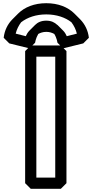

<svg xmlns="http://www.w3.org/2000/svg" viewBox="-20 -1144 578 1199"><path d="M141 -918 78 -934C84 -960 97 -985 112 -1005C152 -1036 206 -1054 269 -1054C333 -1054 388 -1035 426 -1005C442 -984 454 -959 460 -934L397 -918C391 -931 385 -942 374 -953L339 -988C338 -989 338 -988 337 -989C321 -1004 300 -1015 269 -1015C237 -1015 215 -1004 199 -988L164 -953C153 -942 146 -929 141 -918ZM164 -842 199 -877C199 -877 203 -905 219 -932C232 -939 248 -945 269 -945C289 -945 304 -940 319 -932C335 -906 339 -877 339 -877L374 -842L500 -873L535 -908C530 -953 511 -992 481 -1023L480 -1024L445 -1059C404 -1100 343 -1124 269 -1124C195 -1124 134 -1100 93 -1059L58 -1024C28 -994 8 -954 3 -908L38 -873ZM325 -790V-35H207V-790ZM395 -825 360 -860H172L137 -825V0L172 35H360L395 0Z"/></svg>

Font: Hussar Press
Style: Bold
Weight: 700
Foundry: Cannot Into Space Fonts
Version: Version 1.43